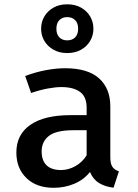

<svg xmlns="http://www.w3.org/2000/svg" viewBox="-20 -859 640 892"><path d="M492.5 -129.5Q492.5 -98.5 502 -84.2Q511.5 -70 532.5 -63L507.5 13Q468.5 8.5 440.5 -8.5Q412.5 -25.5 398 -60Q369 -23.5 324.5 -5Q280 13.5 229.5 13.5Q149.5 13.5 102.8 -31.8Q56 -77 56 -150.5Q56 -234 121 -279Q186 -324 307 -324H382.5V-358.5Q382.5 -409.5 351.8 -432Q321 -454.5 265 -454.5Q239 -454.5 202 -447.8Q165 -441 124.5 -427L97 -506Q146.5 -524.5 194 -533.2Q241.5 -542 282 -542Q388 -542 440.2 -495Q492.5 -448 492.5 -365ZM263.5 -69Q297.5 -69 330 -87Q362.5 -105 382.5 -137.5V-254H320.5Q241.5 -254 207.5 -227.8Q173.5 -201.5 173.5 -155.5Q173.5 -113.5 196.2 -91.2Q219 -69 263.5 -69ZM292 -839Q329 -839 356.2 -823.8Q383.5 -808.5 398.8 -782.8Q414 -757 414 -725.5Q414 -694.5 398.8 -668.8Q383.5 -643 356.2 -627.8Q329 -612.5 292 -612.5Q256 -612.5 228.8 -627.8Q201.5 -643 186.2 -668.8Q171 -694.5 171 -725.5Q171 -757 186.2 -782.8Q201.5 -808.5 228.8 -823.8Q256 -839 292 -839ZM292 -779.5Q269.5 -779.5 255.8 -765.5Q242 -751.5 242 -725.5Q242 -699.5 255.8 -685.5Q269.5 -671.5 292 -671.5Q315.5 -671.5 329.2 -685.5Q343 -699.5 343 -725.5Q343 -751.5 329.2 -765.5Q315.5 -779.5 292 -779.5Z"/></svg>

Font: Fira Code Light Medium
Style: Regular
Weight: 500
Monospace: yes
Version: Version 5.002